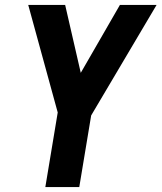

<svg xmlns="http://www.w3.org/2000/svg" viewBox="-20 -755 652 775"><path d="M163 0H300L348 -289L612 -735H464L306 -461L243 -735H94L213 -301Z"/></svg>

Font: Iosevka Sparkle XBdObl
Style: Regular
Weight: 800
Italic angle: -9°
Designer: Belleve Invis
Foundry: Belleve Invis
Version: Version 4.5.0; ttfautohint (v1.8.3)